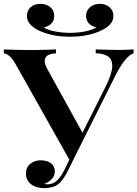

<svg xmlns="http://www.w3.org/2000/svg" viewBox="-27 -965 715 999"><path d="M668 -708V-688Q648 -681 626.5 -656Q605 -631 578 -581L355 -135L335 -132L56 -628Q37 -662 21.5 -674Q6 -686 -7 -687V-708Q6 -707 26.5 -706.5Q47 -706 69 -705.5Q91 -705 110 -705Q133 -705 161.5 -705Q190 -705 217.5 -706Q245 -707 264 -708V-687Q243 -687 227 -680Q211 -673 206.5 -656.5Q202 -640 217 -610L407 -266L375 -220L523 -515Q556 -582 557 -619Q558 -656 535 -671.5Q512 -687 471 -688V-708Q504 -707 533.5 -706Q563 -705 593 -705Q616 -705 634.5 -706Q653 -707 668 -708ZM358 -184 376 -177 329 -82Q316 -56 306 -41Q296 -26 285 -15Q269 1 247.5 7.5Q226 14 205 14Q160 14 134 -7Q108 -28 108 -62Q108 -94 130.5 -112.5Q153 -131 184 -131Q217 -131 237.5 -116Q258 -101 258 -74Q258 -49 242.5 -33Q227 -17 205 -9Q208 -7 212 -6.5Q216 -6 220 -6Q249 -6 270 -26Q291 -46 309 -83ZM492 -945Q523 -945 543 -927.5Q563 -910 563 -882Q563 -859 548.5 -841.5Q534 -824 507 -810Q479 -795 436.5 -784.5Q394 -774 338 -774Q281 -774 238.5 -784.5Q196 -795 168 -810Q142 -824 127.5 -841.5Q113 -859 113 -882Q113 -910 132.5 -927.5Q152 -945 183 -945Q214 -945 234.5 -928Q255 -911 255 -882Q255 -857 239.5 -842Q224 -827 201 -822Q219 -811 243 -805Q267 -799 292 -796.5Q317 -794 338 -794Q358 -794 383.5 -796.5Q409 -799 433 -805.5Q457 -812 475 -822Q450 -828 435.5 -843Q421 -858 421 -882Q421 -910 441.5 -927.5Q462 -945 492 -945Z"/></svg>

Font: Playfair Display SemiBold
Style: Regular
Weight: 600
Designer: Claus Eggers Sørensen
Foundry: Claus Eggers Sørensen
Version: Version 1.203